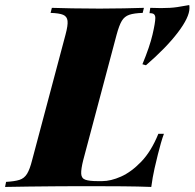

<svg xmlns="http://www.w3.org/2000/svg" viewBox="-68 -739 769 759"><path d="M580 -210Q574 -194 568 -173Q562 -152 556 -128Q551 -109 543 -73.5Q535 -38 530 0Q479 -2 416.5 -2.5Q354 -3 304 -3Q277 -3 235.5 -3Q194 -3 144.5 -2.5Q95 -2 45.5 -1.5Q-4 -1 -48 0L-44 -20Q-10 -22 9 -28Q28 -34 39 -52Q50 -70 59 -106L191 -602Q201 -639 199 -656.5Q197 -674 181.5 -680.5Q166 -687 132 -688L137 -708Q166 -707 217.5 -706Q269 -705 326 -705Q376 -705 421 -706Q466 -707 501 -708L496 -688Q462 -687 443 -680.5Q424 -674 413.5 -656.5Q403 -639 393 -602L261 -106Q252 -70 253 -52Q254 -34 269.5 -28.5Q285 -23 318 -23H336Q370 -23 410.5 -41Q451 -59 490.5 -100Q530 -141 558 -210ZM495 -485Q524 -555 535 -602.5Q546 -650 546 -668Q546 -677 541.5 -682Q537 -687 523 -687L526 -708Q538 -708 548 -707.5Q558 -707 568 -707Q607 -707 633 -711Q659 -715 680 -719Q681 -717 681 -707Q681 -671 635 -610.5Q589 -550 509 -481Z"/></svg>

Font: Playfair Display Black
Style: Italic
Weight: 900
Italic angle: -14°
Designer: Claus Eggers Sørensen
Foundry: Claus Eggers Sørensen
Version: Version 1.203